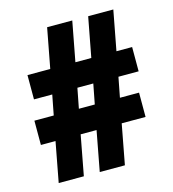

<svg xmlns="http://www.w3.org/2000/svg" viewBox="-104 -870 778 863"><g transform="rotate(-15 285.0 -438.0)"><path d="M63 -93 98 -279H30V-392H120L138 -485H53V-598H159L194 -783H311L276 -598H350L385 -783H502L467 -598H540V-485H446L428 -392H517V-279H406L371 -93H254L289 -279H215L180 -93ZM237 -392H311L329 -485H255Z"/></g></svg>

Font: Noto Sans Kannada UI ExtraCondensed Black
Style: Regular
Weight: 900
Width: 2
Designer: Jelle Bosma - Monotype Design Team
Foundry: Monotype Imaging Inc.
Version: Version 2.005; ttfautohint (v1.8.4.7-5d5b)